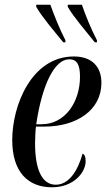

<svg xmlns="http://www.w3.org/2000/svg" viewBox="-20 -786 451 816"><path d="M249 -606H258V-615C233 -663 209 -724 194 -766H134V-757C159 -713 210 -654 249 -606ZM383 -606H392V-615C367 -663 342 -724 328 -766H268V-757C293 -713 345 -654 383 -606ZM201 10C293 10 344 -53 344 -101C344 -122 338 -130 331 -133C310 -58 272 -1 217 -1C162 -1 129 -58 129 -178C129 -198 131 -238 133 -248H169C306 -248 411 -318 411 -434C411 -504 369 -546 294 -546C114 -546 32 -338 32 -191C32 -55 99 10 201 10ZM157 -258H134C159 -427 212 -534 274 -534C306 -534 320 -513 320 -460C320 -353 257 -258 157 -258Z"/></svg>

Font: Noto Serif Display ExtraCondensed Medium
Style: Italic
Weight: 500
Width: 2
Italic angle: -12°
Designer: Monotype Design Team
Foundry: Monotype Imaging Inc.
Version: Version 2.009